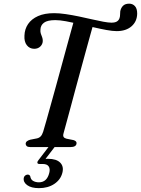

<svg xmlns="http://www.w3.org/2000/svg" viewBox="-20 -782 750 1021"><path d="M268 -712Q295.5 -712 329.5 -707Q363.5 -702 399.5 -694.5Q435.5 -687 469 -679.2Q502.5 -671.5 529.5 -666.5Q556.5 -661.5 572.5 -661.5Q591 -661.5 601.2 -667.5Q611.5 -673.5 615.5 -685.5Q618.5 -694 618.5 -703.5Q618.5 -713 619.5 -722Q623 -740 634.2 -751.2Q645.5 -762.5 667 -762.5Q685.5 -762.5 697.5 -749.5Q709.5 -736.5 709.5 -710Q709 -668 679.5 -642.2Q650 -616.5 600.5 -616.5Q578.5 -616.5 546 -622.5Q513.5 -628.5 476.2 -637.2Q439 -646 401.2 -654.5Q363.5 -663 330.5 -669Q297.5 -675 274.5 -675Q232 -675 213.8 -661.2Q195.5 -647.5 195 -624Q194 -612 197.2 -602.8Q200.5 -593.5 204 -584.5Q207.5 -575.5 207.5 -564Q207 -547 194.5 -534.8Q182 -522.5 161.5 -522.5Q137 -523 122.5 -541.8Q108 -560.5 110 -592.5Q111 -627 129.2 -654Q147.5 -681 182.2 -696.5Q217 -712 268 -712ZM318 -73.5Q314 -60 318.5 -53.5Q323 -47 333.5 -44.5L371 -37Q389 -31.5 387 -19Q386 -9.5 378 -4.8Q370 0 356 0H140.5Q128 0 122.2 -5Q116.5 -10 116.5 -17.5Q117 -26 123.5 -31Q130 -36 140.5 -39L176 -46Q188 -48.5 196 -56.5Q204 -64.5 209.5 -81.5Q216 -102.5 226.5 -140Q237 -177.5 250.2 -225Q263.5 -272.5 278 -325.2Q292.5 -378 307 -431.2Q321.5 -484.5 334.8 -533Q348 -581.5 358.8 -620.2Q369.5 -659 376 -682.5L479 -663Q472 -638.5 461.2 -599.8Q450.5 -561 437.2 -512.8Q424 -464.5 409.5 -411.5Q395 -358.5 381 -306.8Q367 -255 354.8 -209Q342.5 -163 332.8 -127.8Q323 -92.5 318 -73.5ZM242 -5.5H274.5L216 71L197.5 65Q205.5 63.5 214.5 63Q223.5 62.5 235.5 62.5Q280 62.5 300.2 83Q320.5 103.5 311.5 137.5Q302 174 268.5 196.2Q235 218.5 187 218.5Q146.5 218.5 124.5 202.5Q102.5 186.5 106.5 163.5Q108 156 113.8 151.5Q119.5 147 126 146.5Q132 146 135.8 148.8Q139.5 151.5 141 156Q143.5 173 156.5 180.2Q169.5 187.5 187 187.5Q229.5 187.5 242 137.5Q247.5 116 239 103Q230.5 90 207 90H190.5Q179.5 90 178.8 83.5Q178 77 185 69Z"/></svg>

Font: Fraunces
Style: Italic
Weight: 400
Italic angle: -16°
Version: Version 1.000;[b76b70a41]